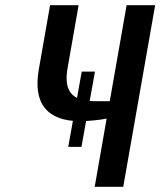

<svg xmlns="http://www.w3.org/2000/svg" viewBox="-20 -720 618 740"><path d="M345 0 391 -263Q372 -259 342 -256Q312 -253 289 -253Q194 -253 153 -303.5Q112 -354 130 -455L173 -700H283L240 -455Q229 -391 254 -360.5Q279 -330 343 -330H403L468 -700H578L455 0ZM243 -154 295 -444H346L294 -154Z"/></svg>

Font: Cuprum SemiBold
Style: Italic
Weight: 600
Italic angle: -10°
Version: Version 3.000